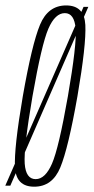

<svg xmlns="http://www.w3.org/2000/svg" viewBox="-58 -700 353 724"><path d="M-38 0H-19L275 -674H257ZM71 4Q139.5 4 169.5 -68.8Q199.5 -141.5 234 -337Q267.5 -532 263.8 -605.8Q260 -679.5 191.5 -679.5Q123 -679.5 92.8 -606.5Q62.5 -533.5 28 -337Q-5.5 -141.5 -1.5 -68.8Q2.5 4 71 4ZM76.5 -24.5Q39.5 -24.5 35.2 -82.8Q31 -141 64.5 -337Q99 -533.5 124.5 -592Q150 -650.5 186.5 -650.5Q222.5 -650.5 227.2 -592.2Q232 -534 198 -337Q163.5 -141 138 -82.8Q112.5 -24.5 76.5 -24.5Z"/></svg>

Font: Anybody ExtraCondensed ExtraLight
Style: Italic
Weight: 250
Width: 2
Italic angle: -10°
Version: Version 1.113;gftools[0.9.25]